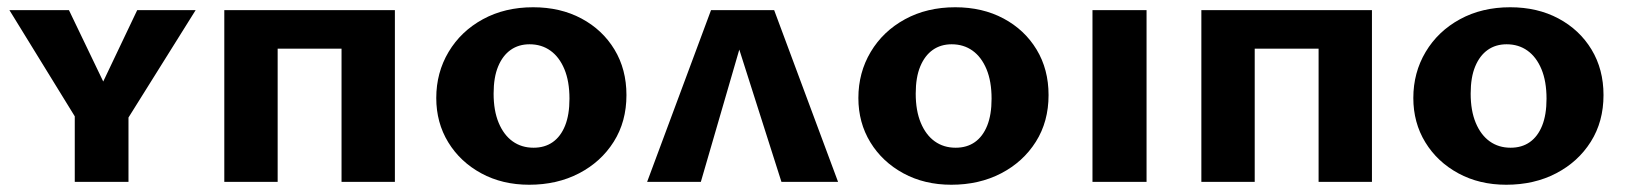

<svg xmlns="http://www.w3.org/2000/svg" viewBox="-20 -501 4481 529"><path d="M190 -174 6 -473H170L280 -244H249L358 -473H519L332 -174ZM186 0V-216H334V0Z M921 0V-473H1068V0ZM598 0V-473H745V0ZM651 -367V-473H1013V-367Z M1438 8Q1364 8 1306 -23.5Q1248 -55 1215 -109Q1182 -163 1182 -231Q1182 -301 1216 -358Q1250 -415 1310.5 -448Q1371 -481 1449 -481Q1524 -481 1582 -450Q1640 -419 1673 -364.5Q1706 -310 1706 -239Q1706 -166 1671 -110.5Q1636 -55 1575.5 -23.5Q1515 8 1438 8ZM1450 -94Q1481 -94 1503 -109.5Q1525 -125 1537 -155Q1549 -185 1549 -229Q1549 -277 1535 -310.5Q1521 -344 1496.5 -361.5Q1472 -379 1439 -379Q1409 -379 1387 -363.5Q1365 -348 1352.5 -318Q1340 -288 1340 -243Q1340 -196 1354 -162.5Q1368 -129 1392.5 -111.5Q1417 -94 1450 -94Z M1763 0 1939 -473H2113L2289 0H2133L1996 -430H2036L1911 0Z M2601 8Q2527 8 2469 -23.5Q2411 -55 2378 -109Q2345 -163 2345 -231Q2345 -301 2379 -358Q2413 -415 2473.5 -448Q2534 -481 2612 -481Q2687 -481 2745 -450Q2803 -419 2836 -364.5Q2869 -310 2869 -239Q2869 -166 2834 -110.5Q2799 -55 2738.5 -23.5Q2678 8 2601 8ZM2613 -94Q2644 -94 2666 -109.5Q2688 -125 2700 -155Q2712 -185 2712 -229Q2712 -277 2698 -310.5Q2684 -344 2659.5 -361.5Q2635 -379 2602 -379Q2572 -379 2550 -363.5Q2528 -348 2515.5 -318Q2503 -288 2503 -243Q2503 -196 2517 -162.5Q2531 -129 2555.5 -111.5Q2580 -94 2613 -94Z M2990 0V-473H3139V0Z M3613 0V-473H3760V0ZM3290 0V-473H3437V0ZM3343 -367V-473H3705V-367Z M4130 8Q4056 8 3998 -23.5Q3940 -55 3907 -109Q3874 -163 3874 -231Q3874 -301 3908 -358Q3942 -415 4002.5 -448Q4063 -481 4141 -481Q4216 -481 4274 -450Q4332 -419 4365 -364.5Q4398 -310 4398 -239Q4398 -166 4363 -110.5Q4328 -55 4267.5 -23.5Q4207 8 4130 8ZM4142 -94Q4173 -94 4195 -109.5Q4217 -125 4229 -155Q4241 -185 4241 -229Q4241 -277 4227 -310.5Q4213 -344 4188.5 -361.5Q4164 -379 4131 -379Q4101 -379 4079 -363.5Q4057 -348 4044.5 -318Q4032 -288 4032 -243Q4032 -196 4046 -162.5Q4060 -129 4084.5 -111.5Q4109 -94 4142 -94Z"/></svg>

Font: Ysabeau SC ExtraBold
Style: Regular
Weight: 800
Designer: Christian Thalmann (Catharsis Fonts)
Version: Version 2.001;gftools[0.9.30]; featfreeze: smcp